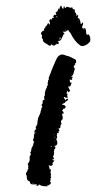

<svg xmlns="http://www.w3.org/2000/svg" viewBox="-20 -648 340 680"><path d="M75 -18V-22L74 -27L72 -31Q72 -34 73 -36L75 -40Q79 -44 78 -48L79 -49Q80 -50 81 -50Q79 -52 80 -58V-63L78 -68Q83 -72 85 -80V-94Q92 -101 87 -109L88 -110L90 -112Q92 -114 90 -115Q90 -116 91 -119Q92 -122 92 -124Q93 -125 95 -129Q98 -134 98 -138Q98 -140 99 -142L101 -146Q94 -151 99 -157L100 -162V-167Q100 -172 103 -175Q99 -187 109 -191Q105 -194 107 -199L110 -204L112 -208L113 -219L115 -230L120 -241L124 -251Q123 -252 125 -257L126 -259V-262L127 -265L129 -268Q131 -273 127 -274Q127 -278 131 -282V-290Q131 -294 137 -294Q137 -303 136 -306Q139 -308 139 -312V-320Q141 -331 146 -338Q145 -343 150 -347L149 -351Q148 -354 149 -355L150 -358V-361Q150 -364 153 -366Q152 -370 153 -374L156 -381Q156 -382 157.5 -385.5Q159 -389 160 -391L163 -400Q165 -405 167.5 -410.5Q170 -416 172 -421Q174 -426 175 -428L179 -437L184 -446Q192 -455 200 -455Q207 -455 214 -451Q223 -450 232 -445L249 -436V-433L250 -429Q250 -425 245 -423L246 -422L247 -420Q244 -419 243 -416L242 -413L240 -411L242 -409L244 -407Q246 -404 244 -401L242 -394L240 -387Q239 -381 231 -376H237Q238 -374 237 -373L235 -371L234 -370Q236 -368 236 -366Q235 -365 232 -365L230 -366H227V-362L228 -358Q230 -354 234 -355L232 -350L230 -345Q228 -340 221 -342Q223 -338 224 -335L226 -331L228 -328Q229 -326 223 -321L221 -324L218 -326Q217 -325 217 -324L218 -322V-321Q215 -320 215 -318Q215 -316 218 -317Q219 -316 219 -313L218 -310Q218 -306 221 -303Q214 -300 207 -305Q205 -302 208 -299L211 -295L213 -292Q213 -295 215 -297Q217 -299 221 -298Q222 -294 217 -291L213 -288Q212 -288 211 -286L210 -284L205 -282L201 -279V-276Q205 -277 208 -276L210 -273L213 -270Q211 -262 204 -263Q204 -259 199 -257Q205 -253 206 -246H202Q199 -243 201 -237L202 -235V-232Q203 -230 201 -225Q195 -220 196 -216V-214L197 -213Q198 -212 198 -210Q196 -208 194 -203V-198Q194 -193 187 -193Q190 -186 191 -184L188 -183L185 -182Q186 -182 187 -181Q188 -180 189 -179Q187 -177 186 -177L184 -176H182Q180 -174 181 -174L182 -173L183 -172Q181 -170 181 -168L182 -165Q184 -160 179 -156Q179 -155 180 -153Q181 -151 182 -148.5Q183 -146 183 -144Q184 -140 181 -135Q176 -130 172 -132Q172 -131 174 -129L176 -128L178 -127Q173 -125 176 -121Q172 -120 172 -118V-115L171 -112Q173 -101 168 -95L169 -91L171 -87Q171 -82 165 -84Q165 -81 173 -79Q163 -69 167 -65L164 -62L162 -61L160 -60L154 -63Q152 -61 153 -60L154 -58L155 -56Q154 -54 155 -53L156 -49Q157 -48 159 -48Q160 -47 161 -47Q159 -43 159 -38Q159 -32 161 -30Q158 -24 162 -17H158Q161 -12 157 -5L159 -3L161 0Q154 10 146 9Q148 9 148 12Q125 12 118 5L116 9Q112 11 110 10Q107 9 111 6Q109 4 105 5H98Q88 6 86 -2L85 -5L83 -7Q78 -7 76 -13ZM129 -520V-523Q123 -527 127 -534Q132 -540 137 -540Q132 -548 143 -549L140 -550L138 -551Q147 -557 149 -565Q152 -564 154 -566V-562Q156 -560 157 -562Q158 -564 156 -570L155 -573V-577L158 -579L160 -581Q163 -577 164 -579V-586L166 -583Q168 -585 169 -585Q175 -587 168 -588L172 -596H174L176 -595Q178 -594 180 -596Q178 -598 178 -600Q176 -602 178 -605Q178 -607 179 -607Q180 -607 182 -604L183 -608L185 -612Q187 -616 187 -619L189 -616L190 -612Q189 -617 195 -628Q196 -628 196 -627L198 -626L199 -623Q199 -618 205 -617V-622Q205 -624 207 -626L209 -624V-622Q209 -619 213 -620Q214 -624 217 -624L219 -623Q221 -623 222 -624Q224 -620 229 -622Q232 -615 234 -624Q237 -622 237 -617Q238 -618 239 -616.5Q240 -615 240 -613L242 -617Q243 -616 245 -612V-607Q245 -605 246 -603.5Q247 -602 249 -603V-600Q249 -598 251 -598Q251 -593 250 -591Q254 -592 255 -596Q257 -594 257 -592L256 -588Q254 -583 260 -583Q262 -580 264 -574L265 -569L266 -563Q268 -563 270 -565L271 -567L272 -569Q276 -566 273 -559L271 -554Q271 -549 272 -548Q273 -547 277 -547L281 -549Q283 -547 284 -542L285 -537V-532Q287 -520 292 -527Q297 -524 299 -516L300 -508L299 -501Q292 -492 283 -488Q272 -482 264 -487Q244 -501 229 -532L227 -534L225 -536Q222 -538 223 -542Q222 -542 218 -540L214 -537Q210 -534 205 -537Q202 -531 209 -531Q206 -528 203 -522L201 -517L199 -513Q195 -501 184 -503Q189 -499 188 -495Q187 -489 180 -494Q181 -490 178 -490L175 -489L172 -486Q170 -488 167 -487L165 -489L164 -490Q162 -492 160 -489Q159 -483 152 -488L146 -492Q142 -495 141 -495Q130 -500 132 -510Q128 -511 128 -516ZM191 -514 192 -513Q194 -512 189 -510Q192 -508 193 -509Q194 -509 194 -511Q196 -512 194 -514L192 -516Q191 -515 191 -514ZM185 -586Q182 -590 178 -590Q178 -587 185 -586ZM165 -130Q160 -132 159 -129Q163 -128 165 -130ZM97 -1 96 1V2L97 3L98 2V0ZM177 -163H171L172 -162H173Q174 -160 177 -163ZM210 -543 214 -539Q214 -543 210 -543ZM259 -580V-578L258 -576Q260 -575 260 -578Q259 -578 259 -580ZM277 -542Q279 -542 279 -544Q275 -544 277 -542ZM105 -180 107 -178Q108 -179 108 -181Q106 -181 105 -180ZM180 -196 182 -193H183ZM235 -611V-609Q237 -609 235 -611ZM202 -246Q200 -248 198 -247Q199 -246 202 -246ZM174 -150V-146Q176 -148 174 -150ZM188 -240H189L190 -239Q190 -240 191 -240Q190 -242 188 -240ZM151 -48Q154 -47 156 -49Q155 -48 151 -48ZM238 -400 235 -403Q235 -402 238 -400ZM169 -172H172V-173H169ZM83 -12Q83 -13 82 -13Q82 -12 83 -12Z"/></svg>

Font: Kom-post
Style: Regular
Weight: 400
Designer: @guaschetti
Foundry: guaschetti
Version: Version 1.00 December 6, 2021, initial release